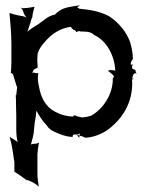

<svg xmlns="http://www.w3.org/2000/svg" viewBox="-20 -493 545 708"><path d="M15 -444C18 -409 22 -369 22 -331V-264C22 -251 21 -235 20 -224V-223C22 -224 27 -221 28 -219L41 -176C41 -175 42 -174 43 -174C43 -164 41 -154 40 -143C40 -142 39 -142 39 -142H38C39 -131 39 -120 39 -109L40 -66V-15C40 1 42 19 45 32C40 24 24 19 17 12L16 13C19 26 24 43 26 59L33 105V140C47 149 62 159 75 169C76 169 78 172 78 172C78 171 80 171 81 171C97 176 112 185 123 195V194C121 181 118 164 118 148V76C119 62 121 45 124 33H123C121 35 114 37 109 37C105 37 98 38 94 40C97 28 102 12 104 -1L108 -41C111 -55 113 -70 114 -85C125 -66 136 -47 152 -31C160 -18 170 -12 183 -6C202 3 224 11 247 12H248C248 0 252 4 265 3L264 4H265V3C268 2 272 1 275 -1C274 1 273 4 273 7C280 9 288 11 291 13C292 13 292 14 292 15H293C321 14 349 4 374 -12C426 -49 473 -112 467 -200L469 -201V-202C467 -206 470 -223 479 -223C481 -223 484 -222 485 -221V-222C480 -222 480 -235 479 -235C477 -236 472 -238 469 -239C463.7 -247.9 469.4 -254.4 474 -259C472.6 -257.6 470.4 -256.4 469 -255C463 -252 461 -257 463 -264C464 -267 468 -273 470 -275C470 -296 466 -317 460 -337C446 -376 418 -410 381 -434C345 -452 312 -457 272 -461V-462H271C271 -462 268 -465 265 -465V-466C268 -469 272 -471 275 -473C260 -472 245 -469 230 -466C206 -461 191 -448 183 -440V-438C182 -438 182 -439 181 -439C154 -433 142 -417 120 -403C107 -395 92 -386 81 -376C85 -389 92 -407 96 -423L99 -429C100 -442 104 -456 107 -467V-468C95 -466 81 -463 68 -463C64 -462 59 -463 57 -465L56 -464C59 -463 62 -459 64 -455L68 -443C70 -438 74 -433 78 -428C73 -431 66 -433 61 -434H60C45 -436 28 -441 15 -445ZM99 -222C104 -244 112 -237 119 -244C118 -258 117 -271 118 -283C116 -305 136 -331 164 -358C186 -377 212 -391 242 -394C242 -391 247 -386 250 -384C254 -381 254 -386 261 -376V-374C261.7 -374.7 267.8 -379.2 274 -378H275V-377C288 -376 314 -379 327 -364C373 -343 403 -288 405 -232C404 -233 398 -234 395 -234C390 -234 386 -236 384 -234C382 -232 378 -232 376 -232C379 -231 384 -228 387 -225C403 -211 402 -213 397 -205V-206L396 -205V-201C396 -145 360 -91 317 -67C306 -63 293 -60 279 -60C279 -61 276 -62 275 -62C259 -63 258 -71 251 -66V-65C250 -64 249 -64 248 -63C224 -64 202 -71 185 -80C149 -98 131 -131 123 -177C119 -192 119 -209 121 -223V-224C113 -220 103 -230 99 -222ZM250 -64 251 -65C251 -64 251 -64 250 -64ZM265 4H266C268 5 270 6 273 7V9C272 17 273 18 265 5ZM469 -199H470V-200C469 -200 469 -199 469 -199ZM469 -201C472 -204 476 -206 472 -202L470 -200Z"/></svg>

Font: Charger Mayhem
Style: Regular
Weight: 400
Designer: Jasper
Foundry: Cannot Into Space Fonts
Version: Version 0.98